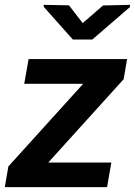

<svg xmlns="http://www.w3.org/2000/svg" viewBox="-34 -772 557 792"><path d="M425.3 -101.6 407.7 0H21.5L39.6 -101.6ZM476.1 -445.3 73.2 0H-14.2L0.5 -85.4L401.4 -528.3H490.2ZM444.3 -528.3 426.8 -426.3H65.9L84 -528.3ZM250.5 -750 307.1 -676.8 391.1 -749.5 502 -752 502.4 -743.2 346.7 -608.9H266.6L146.5 -743.7L146 -752Z"/></svg>

Font: Roboto SemiBold
Style: Italic
Weight: 600
Designer: Christian Robertson
Foundry: Google
Version: Version 3.009; 2024